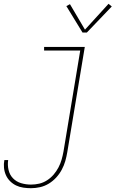

<svg xmlns="http://www.w3.org/2000/svg" viewBox="-41 -777 661 1010"><path d="M122 213Q102 213 81.5 210Q61 207 43.5 198.5Q26 190 12 176Q-2 162 -10 144Q-18 126 -20 105.5Q-22 85 -18 65H2Q-2 91 4 117Q10 143 27.5 161Q45 179 70 186.5Q95 194 122 194Q144 194 165.5 189Q187 184 206.5 171.5Q226 159 241 141.5Q256 124 266.5 104Q277 84 283 63Q289 42 293 20L381 -511H191V-530H405L313 23Q309 47 302.5 70Q296 93 284 115.5Q272 138 254.5 157Q237 176 215.5 189Q194 202 170 207.5Q146 213 122 213ZM393 -606 308 -745 327 -755 406 -621 530 -757 547 -743 416 -606Z"/></svg>

Font: Iosevka Slab ThExObl
Style: Regular
Weight: 100
Width: 7
Italic angle: -9°
Monospace: yes
Designer: Belleve Invis
Foundry: Belleve Invis
Version: Version 11.1.1; ttfautohint (v1.8.3)